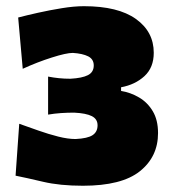

<svg xmlns="http://www.w3.org/2000/svg" viewBox="-20 -929 554 614"><path d="M245.1 -335Q171.4 -335 117.7 -347.7Q64 -360.4 29.8 -367.2L41.5 -533.2Q70.3 -522.9 102.8 -511.5Q135.3 -500 166.3 -492.2Q197.3 -484.4 221.7 -484.4Q260.3 -486.3 276.1 -496.8Q292 -507.3 292 -528.3Q292 -548.3 273.7 -557.6Q255.4 -566.9 217.3 -568.8Q196.3 -568.8 175 -567.4Q153.8 -565.9 133.8 -562.5V-684.1Q151.4 -680.7 168.5 -679Q185.5 -677.2 205.1 -677.2Q242.7 -679.2 261.2 -688.7Q279.8 -698.2 279.8 -719.7Q279.8 -739.7 262 -748.8Q244.1 -757.8 212.9 -759.8Q191.9 -759.8 145.8 -745.1Q99.6 -730.5 52.7 -709L38.1 -873Q64.5 -879.9 101.6 -888.2Q138.7 -896.5 177.7 -902.8Q216.8 -909.2 248.5 -909.2Q357.4 -909.2 414.6 -868.4Q471.7 -827.6 471.7 -760.3Q471.7 -712.9 441.9 -685.5Q412.1 -658.2 367.2 -649.9V-638.2Q397.5 -633.3 424.6 -617.4Q451.7 -601.6 468.5 -573.5Q485.4 -545.4 485.4 -503.4Q485.4 -427.7 427.2 -381.3Q369.1 -335 245.1 -335Z"/></svg>

Font: Pinar-DS1-FD Black
Style: Regular
Weight: 900
Designer: Amin Abedi
Version: Version 2.000